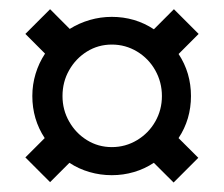

<svg xmlns="http://www.w3.org/2000/svg" viewBox="-20 -413 480 411"><path d="M34.3 -76 75.7 -117.4Q62.5 -137.4 55.8 -160.1Q49.2 -182.8 49.2 -207.4Q49.2 -232 56.2 -255.1Q63.2 -278.2 76.4 -298.2L34.3 -340.4L87.2 -393.3L129.3 -351.1Q149.3 -363.6 172.4 -370.3Q195.4 -376.9 219.3 -376.9Q243.9 -376.9 266.6 -370.3Q289.3 -363.6 309.4 -350.3L352.3 -393.3L405.2 -340.4L362.3 -297.4Q375.5 -277.4 382.2 -254.7Q388.8 -232 388.8 -207.4Q388.8 -182.8 382.2 -160.1Q375.5 -137.4 362.2 -117.4L404.5 -75.2L351.6 -22.3L309.3 -64.5Q289.3 -51.3 266.6 -44.7Q243.9 -38 219.3 -38Q194.7 -38 171.7 -44.7Q148.6 -51.3 128.6 -64.5L87.2 -23.1ZM326.6 -207.4Q326.6 -237 312.4 -262.4Q298.2 -287.7 273.4 -302.7Q248.6 -317.6 219.4 -317.6Q190.3 -317.6 166.2 -302.7Q142.1 -287.7 128 -262.7Q113.8 -237.8 113.8 -207.4Q113.8 -177.8 128 -152.9Q142.1 -127.9 166.2 -113Q190.3 -98.1 219.4 -98.1Q248.6 -98.1 273.4 -113Q298.2 -127.9 312.4 -152.9Q326.6 -177.8 326.6 -207.4Z"/></svg>

Font: Playfair Micro SmCond SmLight
Style: Regular
Weight: 360
Width: 4
Designer: Claus Eggers Sørensen
Foundry: Claus Eggers Sørensen
Version: Version 2.100;Glyphs 3.2 (3219)